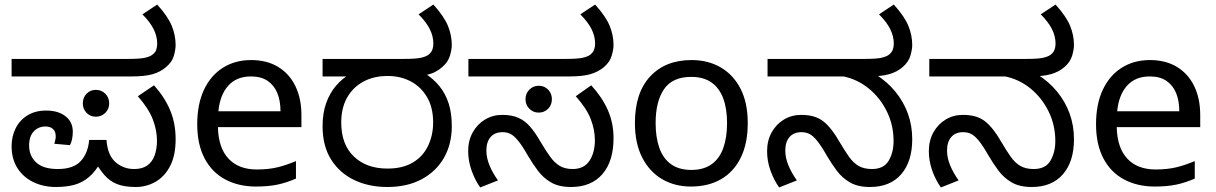

<svg xmlns="http://www.w3.org/2000/svg" viewBox="-20 -810 5347 844"><path d="M226 12Q170 12 125.5 -10Q81 -32 56 -72Q31 -112 31 -167Q31 -211 49 -246.5Q67 -282 101 -303Q135 -324 183 -324Q236 -324 268 -299Q300 -274 300 -231Q300 -215 297 -199Q294 -183 287 -172L219 -178Q221 -186 223 -194.5Q225 -203 225 -210Q225 -232 213 -243Q201 -254 180 -254Q149 -254 128.5 -232.5Q108 -211 108 -170Q108 -125 139 -96Q170 -67 234 -67Q303 -67 335 -102Q367 -137 372 -195H448Q453 -128 487.5 -97.5Q522 -67 570 -67Q606 -67 628 -83Q650 -99 660 -127.5Q670 -156 670 -191Q670 -237 652 -284.5Q634 -332 586 -387L657 -435Q703 -384 727.5 -326.5Q752 -269 752 -198Q752 -126 727.5 -79.5Q703 -33 663 -10.5Q623 12 577 12Q526 12 494 -1Q462 -14 440 -39.5Q418 -65 396 -101L427 -105Q401 -57 371.5 -32Q342 -7 306.5 2.5Q271 12 226 12ZM401 -297Q377 -297 360.5 -314Q344 -331 344 -355Q344 -381 360.5 -398Q377 -415 401 -415Q426 -415 443 -398Q460 -381 460 -355Q460 -331 443 -314Q426 -297 401 -297ZM31 -474V-551H541Q595 -551 617 -556Q639 -561 649 -569Q663 -579 667 -591.5Q671 -604 671 -618Q671 -651 655 -682.5Q639 -714 606 -747L671 -790Q718 -738 735 -696.5Q752 -655 752 -612Q752 -593 744.5 -565.5Q737 -538 711 -516Q686 -494 651.5 -484Q617 -474 559 -474Z M1084 -546Q1153 -546 1202.5 -516Q1252 -486 1278.5 -431.5Q1305 -377 1305 -304V-251H938Q940 -160 984.5 -112.5Q1029 -65 1109 -65Q1160 -65 1199.5 -74.5Q1239 -84 1281 -102V-25Q1240 -7 1200 1.5Q1160 10 1105 10Q1029 10 970.5 -21Q912 -52 879.5 -113.5Q847 -175 847 -264Q847 -352 876.5 -415Q906 -478 959.5 -512Q1013 -546 1084 -546ZM1083 -474Q1020 -474 983.5 -433.5Q947 -393 940 -321H1213Q1213 -367 1199 -401Q1185 -435 1156.5 -454.5Q1128 -474 1083 -474Z M1682 12Q1601 12 1536.5 -19Q1472 -50 1435 -109.5Q1398 -169 1398 -255Q1398 -312 1413.5 -356Q1429 -400 1457 -433Q1485 -466 1524 -488L1542 -474H1398V-551H1754Q1808 -551 1830 -556Q1852 -561 1863 -569Q1876 -579 1880.5 -591.5Q1885 -604 1885 -618Q1885 -651 1869 -682.5Q1853 -714 1820 -747L1885 -790Q1932 -738 1949 -696.5Q1966 -655 1966 -612Q1966 -593 1958 -565.5Q1950 -538 1925 -516Q1912 -504 1894 -494.5Q1876 -485 1852 -480L1847 -488Q1885 -464 1911.5 -431.5Q1938 -399 1952 -356Q1966 -313 1966 -255Q1966 -177 1932 -117Q1898 -57 1834.5 -22.5Q1771 12 1682 12ZM1683 -69Q1751 -69 1795.5 -96Q1840 -123 1862 -169.5Q1884 -216 1884 -272Q1884 -337 1857.5 -382.5Q1831 -428 1786 -452Q1741 -476 1684 -476Q1622 -476 1576 -450.5Q1530 -425 1505 -379.5Q1480 -334 1480 -272Q1480 -175 1535.5 -122Q1591 -69 1683 -69Z M2490 12Q2437 12 2402.5 -8Q2368 -28 2344.5 -59.5Q2321 -91 2301 -125Q2276 -169 2258 -191Q2240 -213 2224.5 -221Q2209 -229 2189 -229Q2155 -229 2136.5 -207.5Q2118 -186 2118 -148Q2118 -116 2132 -82.5Q2146 -49 2169 -17L2091 14Q2068 -18 2053 -60.5Q2038 -103 2038 -146Q2038 -192 2058 -228Q2078 -264 2112 -284.5Q2146 -305 2188 -305Q2230 -305 2259 -292Q2288 -279 2310.5 -253Q2333 -227 2356 -187Q2379 -148 2398.5 -121Q2418 -94 2441 -80.5Q2464 -67 2497 -67Q2547 -67 2571 -103Q2595 -139 2595 -194Q2595 -239 2577 -286Q2559 -333 2511 -387L2579 -435Q2626 -384 2651.5 -327Q2677 -270 2677 -203Q2677 -101 2628 -44.5Q2579 12 2490 12ZM2348 -315Q2324 -315 2307 -332Q2290 -349 2290 -374Q2290 -399 2307 -416Q2324 -433 2348 -433Q2373 -433 2389.5 -416Q2406 -399 2406 -374Q2406 -349 2389.5 -332Q2373 -315 2348 -315ZM2039 -474V-551H2465Q2519 -551 2541 -556Q2563 -561 2574 -569Q2587 -579 2591.5 -591.5Q2596 -604 2596 -618Q2596 -651 2580 -682.5Q2564 -714 2531 -747L2596 -790Q2643 -738 2660 -696.5Q2677 -655 2677 -612Q2677 -593 2669 -565.5Q2661 -538 2636 -516Q2610 -494 2575.5 -484Q2541 -474 2484 -474Z M3267 -269Q3267 -180 3236.5 -117.5Q3206 -55 3150 -22.5Q3094 10 3017 10Q2946 10 2890.5 -22.5Q2835 -55 2803 -117.5Q2771 -180 2771 -269Q2771 -402 2838 -474Q2905 -546 3020 -546Q3093 -546 3148.5 -513.5Q3204 -481 3235.5 -419.5Q3267 -358 3267 -269ZM2862 -269Q2862 -206 2878.5 -159.5Q2895 -113 2930 -88Q2965 -63 3019 -63Q3073 -63 3108 -88Q3143 -113 3159.5 -159.5Q3176 -206 3176 -269Q3176 -333 3159 -378Q3142 -423 3107.5 -447.5Q3073 -472 3018 -472Q2936 -472 2899 -418Q2862 -364 2862 -269Z M3804 12Q3751 12 3716.5 -8Q3682 -28 3658.5 -59.5Q3635 -91 3615 -125Q3590 -169 3572 -191Q3554 -213 3538.5 -221Q3523 -229 3503 -229Q3469 -229 3450.5 -207.5Q3432 -186 3432 -148Q3432 -116 3446 -82.5Q3460 -49 3483 -17L3405 14Q3382 -18 3367 -60Q3352 -102 3352 -145Q3352 -192 3372 -228Q3392 -264 3426 -284.5Q3460 -305 3502 -305Q3564 -305 3600 -276Q3636 -247 3670 -187Q3693 -148 3712 -121Q3731 -94 3754.5 -80.5Q3778 -67 3813 -67Q3865 -67 3886.5 -103.5Q3908 -140 3908 -190Q3908 -260 3878.5 -320Q3849 -380 3799.5 -420.5Q3750 -461 3688 -474H3354V-551H3779Q3833 -551 3854.5 -556Q3876 -561 3887 -569Q3900 -579 3904.5 -591.5Q3909 -604 3909 -618Q3909 -651 3893 -682.5Q3877 -714 3844 -747L3909 -790Q3956 -738 3973 -696.5Q3990 -655 3990 -612Q3990 -593 3982 -565.5Q3974 -538 3949 -516Q3924 -494 3889 -484Q3854 -474 3796 -474H3772L3829 -483Q3880 -451 3916 -407Q3952 -363 3971 -310.5Q3990 -258 3990 -198Q3990 -100 3941.5 -44Q3893 12 3804 12Z M4515 12Q4462 12 4427.5 -8Q4393 -28 4369.5 -59.5Q4346 -91 4326 -125Q4301 -169 4283 -191Q4265 -213 4249.5 -221Q4234 -229 4214 -229Q4180 -229 4161.5 -207.5Q4143 -186 4143 -148Q4143 -116 4157 -82.5Q4171 -49 4194 -17L4116 14Q4093 -18 4078 -60Q4063 -102 4063 -145Q4063 -192 4083 -228Q4103 -264 4137 -284.5Q4171 -305 4213 -305Q4275 -305 4311 -276Q4347 -247 4381 -187Q4404 -148 4423 -121Q4442 -94 4465.5 -80.5Q4489 -67 4524 -67Q4576 -67 4597.5 -103.5Q4619 -140 4619 -190Q4619 -260 4589.5 -320Q4560 -380 4510.5 -420.5Q4461 -461 4399 -474H4065V-551H4490Q4544 -551 4565.5 -556Q4587 -561 4598 -569Q4611 -579 4615.5 -591.5Q4620 -604 4620 -618Q4620 -651 4604 -682.5Q4588 -714 4555 -747L4620 -790Q4667 -738 4684 -696.5Q4701 -655 4701 -612Q4701 -593 4693 -565.5Q4685 -538 4660 -516Q4635 -494 4600 -484Q4565 -474 4507 -474H4483L4540 -483Q4591 -451 4627 -407Q4663 -363 4682 -310.5Q4701 -258 4701 -198Q4701 -100 4652.5 -44Q4604 12 4515 12Z M5035 -546Q5104 -546 5153.5 -516Q5203 -486 5229.5 -431.5Q5256 -377 5256 -304V-251H4889Q4891 -160 4935.5 -112.5Q4980 -65 5060 -65Q5111 -65 5150.5 -74.5Q5190 -84 5232 -102V-25Q5191 -7 5151 1.5Q5111 10 5056 10Q4980 10 4921.5 -21Q4863 -52 4830.5 -113.5Q4798 -175 4798 -264Q4798 -352 4827.5 -415Q4857 -478 4910.5 -512Q4964 -546 5035 -546ZM5034 -474Q4971 -474 4934.5 -433.5Q4898 -393 4891 -321H5164Q5164 -367 5150 -401Q5136 -435 5107.5 -454.5Q5079 -474 5034 -474Z"/></svg>

Font: kannada25
Style: Book
Weight: 400
Designer: Jelle Bosma - Monotype Design Team
Foundry: Monotype Imaging Inc.
Version: Version 2.003